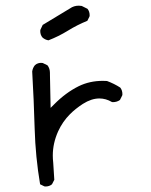

<svg xmlns="http://www.w3.org/2000/svg" viewBox="-20 -678 540 687"><path d="M142.6 -10.7Q156.7 -10.7 166 -18.6L174.3 -34.7L170.4 -96.2Q168.9 -109.4 168.9 -121.6Q168.9 -165.5 188 -208Q204.1 -243.2 230.5 -269.5Q249.5 -288.6 276.4 -306.2Q307.1 -325.7 335.4 -325.7Q358.9 -325.7 380.4 -313Q382.3 -312.5 383.8 -312.5Q398.4 -312.5 409.2 -320.3L417.5 -336.9Q418 -338.9 418 -340.8Q418 -355 410.2 -364.7Q388.2 -378.9 362.8 -388.2Q355 -388.7 347.7 -388.7Q300.8 -388.7 261.7 -369.6Q215.3 -346.7 173.3 -304.2L161.1 -292L158.7 -411.1V-417Q158.7 -433.1 149.9 -444.3L132.8 -452.6Q130.9 -453.1 126.5 -453.1Q122.1 -453.1 116.2 -451.4Q110.4 -449.7 105 -444.8Q97.2 -435.5 95.2 -422.4Q101.1 -321.3 104 -217.8Q106.9 -116.7 123.5 -18.6L138.7 -11.2Q140.6 -10.7 142.6 -10.7ZM300.8 -623Q300.8 -637.2 293 -646.5L272.5 -656.7Q267.1 -657.7 262.2 -657.7Q244.1 -657.7 230.5 -647.9Q230.5 -647.9 132.8 -588.9L124.5 -571.3Q124 -569.3 124 -567.4Q124 -552.7 132.3 -543.5Q141.6 -535.6 153.3 -533.7Q189 -547.4 222.7 -568.1Q256.3 -588.9 292.5 -603.5L300.3 -619.1Q300.8 -621.1 300.8 -623Z"/></svg>

Font: Bakudai
Style: ExtraLight
Weight: 200
Version: Version 1.48